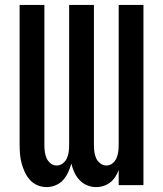

<svg xmlns="http://www.w3.org/2000/svg" viewBox="-20 -755 665 783"><path d="M170 8Q151 8 133 0.5Q115 -7 102 -21.5Q89 -36 81 -53.5Q73 -71 68 -89.5Q63 -108 61.5 -127.5Q60 -147 60 -166V-735H161V-166Q161 -152 162.5 -138Q164 -124 169.5 -111Q175 -98 186 -89Q197 -80 211 -80Q225 -80 236.5 -89Q248 -98 253.5 -111Q259 -124 260.5 -138Q262 -152 262 -166V-735H363V-166Q363 -152 364.5 -138Q366 -124 371.5 -111Q377 -98 388.5 -89Q400 -80 414 -80Q428 -80 439 -89Q450 -98 455.5 -111Q461 -124 462.5 -138Q464 -152 464 -166V-735H565V0H464V-62Q459 -48 450.5 -34.5Q442 -21 430 -11.5Q418 -2 403 3Q388 8 372 8Q372 8 372 8Q372 8 372 8Q353 8 335 0.5Q317 -7 304 -21Q291 -35 283 -52.5Q275 -70 271 -88Q266 -70 258 -52.5Q250 -35 237.5 -21Q225 -7 207 0.5Q189 8 170 8Q170 8 170 8Q170 8 170 8Z"/></svg>

Font: Zed Sans Semibold
Style: Regular
Weight: 600
Designer: Belleve Invis
Foundry: Belleve Invis
Version: Version 1.0.0; ttfautohint (v1.8.4)